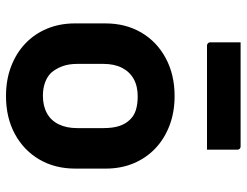

<svg xmlns="http://www.w3.org/2000/svg" viewBox="-111 -699 822 640"><g transform="rotate(90 300.0 -379.0)"><path d="M300 -550Q354 -550 398.5 -533Q443 -516 475 -485.5Q507 -455 524.5 -413Q542 -371 542 -320V-219Q542 -151 511.5 -99Q481 -47 426.5 -17.5Q372 12 300 12Q246 12 201.5 -5Q157 -22 125 -52.5Q93 -83 75.5 -125Q58 -167 58 -218V-319Q58 -387 88.5 -439Q119 -491 174 -520.5Q229 -550 300 -550ZM301 -427Q267 -427 243 -413.5Q219 -400 206 -374.5Q193 -349 193 -313V-225Q193 -197 201 -175.5Q209 -154 223 -138Q236 -125 255.5 -118Q275 -111 299 -111Q333 -111 357.5 -124.5Q382 -138 394.5 -164Q407 -190 407 -225V-313Q407 -344 400 -365.5Q393 -387 379 -401Q366 -415 346.5 -421Q327 -427 301 -427ZM121 -770H468Q473 -770 476 -767Q479 -764 479 -759Q479 -742 479 -725.5Q479 -709 479 -692.5Q479 -676 479 -658H132Q129 -658 126.5 -659.5Q124 -661 122.5 -663.5Q121 -666 121 -669Q121 -687 121 -703.5Q121 -720 121 -736.5Q121 -753 121 -770Z"/></g></svg>

Font: RecMonoLinear Nerd Font Mono
Style: Bold
Weight: 700
Monospace: yes
Version: Version 1.085; ttfautohint (v1.8.4.7-5d5b);Nerd Fonts 3.2.1